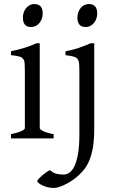

<svg xmlns="http://www.w3.org/2000/svg" viewBox="-20 -682 570 946"><path d="M34.2 0V-21Q67.4 -27.8 85 -35.9Q102.5 -43.9 102.5 -50.8V-327.1Q102.5 -352.1 101.6 -367.4Q100.6 -382.8 94.2 -391.4Q87.9 -399.9 74 -403.8Q60.1 -407.7 34.2 -410.2V-429.7Q49.3 -432.6 66.2 -436.8Q83 -440.9 99.6 -446Q116.2 -451.2 131.3 -457Q146.5 -462.9 159.2 -468.8H175.8V-50.8Q175.8 -44.9 192.1 -36.4Q208.5 -27.8 244.1 -21V0ZM190.4 -615.7Q190.4 -602.1 186 -589.8Q181.6 -577.6 174.1 -568.6Q166.5 -559.6 156.2 -554.2Q146 -548.8 133.8 -548.8Q111.8 -548.8 102.3 -561Q92.8 -573.2 92.8 -595.7Q92.8 -609.4 97.2 -621.6Q101.6 -633.8 109.4 -642.8Q117.2 -651.9 127.2 -657Q137.2 -662.1 148.9 -662.1Q190.4 -662.1 190.4 -615.7ZM444.3 -48.3Q444.3 7.8 437.3 47.1Q430.2 86.4 417.7 114Q405.3 141.6 388.2 160.6Q371.1 179.7 351.6 195.3Q338.4 205.6 323.7 214.6Q309.1 223.6 294.4 230.2Q279.8 236.8 266.8 240.5Q253.9 244.1 244.6 244.1Q229.5 244.1 215.1 240.5Q200.7 236.8 189.2 231.4Q177.7 226.1 170.7 220.2Q163.6 214.4 163.6 210.4Q163.6 206.1 170.7 198.5Q177.7 190.9 187.5 182.6Q197.3 174.3 207.8 167Q218.3 159.7 225.6 156.2Q241.2 169.9 257.8 174.1Q274.4 178.2 293 178.2Q307.1 178.2 321 169.2Q335 160.2 346.2 137.7Q357.4 115.2 364.3 76.7Q371.1 38.1 371.1 -21V-327.1Q371.1 -352.1 369.9 -367.2Q368.7 -382.3 362.3 -390.9Q356 -399.4 342 -403.3Q328.1 -407.2 302.7 -410.2V-429.7Q323.2 -433.1 339.1 -437.5Q355 -441.9 369.4 -446.5Q383.8 -451.2 397.2 -456.8Q410.6 -462.4 426.3 -468.8H444.3ZM459 -615.7Q459 -602.1 454.6 -589.8Q450.2 -577.6 442.6 -568.6Q435.1 -559.6 424.8 -554.2Q414.6 -548.8 402.8 -548.8Q380.9 -548.8 371.1 -561Q361.3 -573.2 361.3 -595.7Q361.3 -609.4 365.7 -621.6Q370.1 -633.8 377.7 -642.8Q385.3 -651.9 395.5 -657Q405.8 -662.1 417.5 -662.1Q459 -662.1 459 -615.7Z"/></svg>

Font: Noto Serif Devanagari
Style: Bold
Weight: 700
Designer: Monotype Design Team
Foundry: Monotype Imaging Inc.
Version: Version 1.01